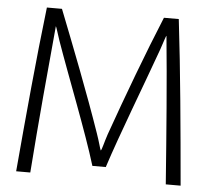

<svg xmlns="http://www.w3.org/2000/svg" viewBox="-50 -744 880 799"><g transform="rotate(5 389.5 -345.0)"><path d="M46 0H105C121 -217 140 -423 158 -616C161 -612 168 -586 178 -557C230 -409 318 -189 360 -50H416C461 -189 546 -409 599 -557C610 -589 618 -616 620 -616C639 -424 655 -215 671 0H733C712 -240 691 -470 665 -690H603C541 -540 470 -350 412 -186C401 -154 393 -117 389 -117C385 -126 379 -152 367 -186C310 -351 236 -540 177 -690H114C88 -470 67 -240 46 0Z"/></g></svg>

Font: Repo Light
Style: Regular
Weight: 300
Designer: Stefan Peev
Foundry: Context Ltd
Version: Version 001.502